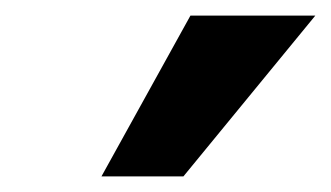

<svg xmlns="http://www.w3.org/2000/svg" viewBox="-20 -731 424 246"><path d="M110 -505 224 -711H384L215 -505Z"/></svg>

Font: Ysabeau Office ExtraBold
Style: Italic
Weight: 800
Italic angle: -12°
Designer: Christian Thalmann (Catharsis Fonts)
Version: Version 2.001;gftools[0.9.30]; featfreeze: tnum,lnum,ss02